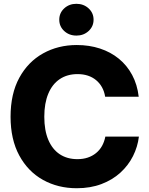

<svg xmlns="http://www.w3.org/2000/svg" viewBox="-20 -973 778 1003"><path d="M380.9 10.3Q282.7 10.3 204.3 -33.4Q126 -77.1 80.6 -160.9Q35.2 -244.6 35.2 -363.3Q35.2 -482.9 80.8 -566.7Q126.5 -650.4 205.1 -694.1Q283.7 -737.8 380.9 -737.8Q446.3 -737.8 502.2 -719.5Q558.1 -701.2 600.8 -666.3Q643.6 -631.3 670.4 -581.3Q697.3 -531.2 704.6 -467.8H529.3Q524.9 -495.6 512.7 -517.3Q500.5 -539.1 481.9 -554.4Q463.4 -569.8 439 -577.9Q414.6 -585.9 385.3 -585.9Q331.1 -585.9 292 -559.6Q252.9 -533.2 232.2 -483.4Q211.4 -433.6 211.4 -363.3Q211.4 -292 232.4 -242.4Q253.4 -192.9 292.2 -167.2Q331.1 -141.6 384.3 -141.6Q414.1 -141.6 438.2 -149.7Q462.4 -157.7 481.4 -173.1Q500.5 -188.5 512.7 -210.2Q524.9 -231.9 530.3 -259.3H705.6Q699.2 -206.1 674.8 -157.5Q650.4 -108.9 608.9 -71Q567.4 -33.2 510 -11.5Q452.6 10.3 380.9 10.3ZM379.4 -787.1Q341.3 -787.1 315.4 -811Q289.6 -835 289.6 -870.1Q289.6 -905.3 315.4 -929.2Q341.3 -953.1 378.9 -953.1Q417 -953.1 442.9 -929.2Q468.8 -905.3 468.8 -870.1Q468.8 -835 442.9 -811Q417 -787.1 379.4 -787.1Z"/></svg>

Font: Inter 20pt ExtraBold
Style: Regular
Weight: 800
Version: Version 4.001;git-66647c0bb